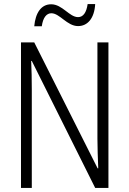

<svg xmlns="http://www.w3.org/2000/svg" viewBox="-20 -922 634 942"><path d="M148 -793H185C191 -837 209 -857 232 -857C273 -857 309 -794 363 -794C409 -794 443 -831 447 -902H410C404 -860 388 -838 363 -838C320 -838 286 -901 231 -901C182 -901 154 -859 148 -793ZM512 0V-714H458V-242C458 -202 460 -145 462 -96H459L148 -714H83V0H136V-480C136 -533 135 -579 133 -623H136L447 0Z"/></svg>

Font: Noto Sans Myanmar Condensed Light
Style: Regular
Weight: 300
Width: 3
Designer: Monotype Design Team
Foundry: Monotype Imaging Inc.
Version: Version 2.107